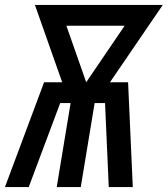

<svg xmlns="http://www.w3.org/2000/svg" viewBox="-34 -755 677 775"><path d="M-14 0 144 -423H217L107 -735H623L410 -423H483L502 0H405L390 -339H348L292 0H195L251 -339H209L82 0ZM314 -423 469 -651H234Z"/></svg>

Font: Iosevka SS04 Medium Extended
Style: Italic
Weight: 500
Width: 7
Italic angle: -9°
Monospace: yes
Designer: Belleve Invis
Foundry: Belleve Invis
Version: Version 19.0.0; ttfautohint (v1.8.4)